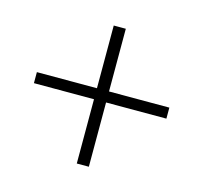

<svg xmlns="http://www.w3.org/2000/svg" viewBox="-83 -711 745 707"><g transform="rotate(15 290.0 -357.0)"><path d="M543 -339V-381H313V-620H267V-381H38V-339H267V-94H313V-339Z"/></g></svg>

Font: Harano Aji Mincho CN
Style: Regular
Weight: 400
Foundry: Masamichi Hosoda
Version: HaranoAjiMinchoCN-Regular version 20230610;ttx 4.39.4